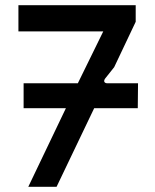

<svg xmlns="http://www.w3.org/2000/svg" viewBox="-20 -720 599 740"><path d="M89 0H198L343 -303H511L512 -399H394C382 -399 378 -407 385 -417L420 -461L503 -636V-700H51V-599H378L280 -399H71V-303H234Z"/></svg>

Font: Finlandica Medium
Style: Regular
Weight: 500
Designer: Niklas Ekholm, Juho Hiilivirta, Jaakko Suomalainen
Foundry: Helsinki Type Studio
Version: Version 2.000;Glyphs 3.2 (3202)